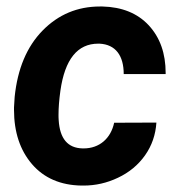

<svg xmlns="http://www.w3.org/2000/svg" viewBox="-20 -558 551 588"><path d="M232.9 -103.5C187.5 -104.5 163.1 -133.3 159.7 -190.4C159.2 -195.8 159.2 -201.2 159.2 -206.5C159.2 -227.5 161.1 -252.4 165 -280.3C178.7 -376.5 217.3 -424.3 280.8 -424.3C282.2 -424.3 283.2 -424.3 284.7 -424.3C334 -421.9 358.9 -387.7 358.9 -331.1H487.3C487.3 -332 487.3 -333.5 487.3 -334.5C487.3 -394.5 470.2 -442.9 435.5 -480.5C400.9 -517.6 353.5 -536.6 293.9 -538.1C291 -538.1 288.6 -538.1 286.1 -538.1C217.3 -538.1 158.7 -513.7 110.4 -464.4C62 -415 33.7 -347.2 24.9 -261.2L22.9 -229C22.9 -226.6 22.9 -224.1 22.9 -221.7C22.9 -153.3 41.5 -97.7 78.1 -55.2C114.7 -12.7 165.5 9.3 229.5 10.3C231.4 10.3 233.9 10.3 235.8 10.3C272.5 10.3 307.6 2.4 341.3 -13.7C375.5 -29.8 403.3 -52.7 424.3 -82.5C445.3 -112.3 456.5 -145.5 459 -182.6L329.6 -182.1C319.3 -133.8 284.2 -103.5 236.3 -103.5C234.9 -103.5 233.9 -103.5 232.9 -103.5Z"/></svg>

Font: Roboto
Style: Bold Italic
Weight: 700
Italic angle: -12°
Designer: Google
Version: Version 2.137; 2017